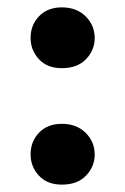

<svg xmlns="http://www.w3.org/2000/svg" viewBox="-20 -491 340 521"><path d="M63 -388Q63 -423 86 -447Q109 -471 148 -471Q188 -471 212.5 -446.5Q237 -422 237 -388Q237 -355 213.5 -330.5Q190 -306 148 -306Q108 -306 85.5 -330.5Q63 -355 63 -388ZM63 -72Q63 -107 86 -131Q109 -155 148 -155Q188 -155 212.5 -130.5Q237 -106 237 -72Q237 -39 213.5 -14.5Q190 10 148 10Q108 10 85.5 -14.5Q63 -39 63 -72Z"/></svg>

Font: Libre Caslon Text
Style: Bold
Weight: 700
Designer: Pablo Impallari, Rodrigo Fuenzalida
Foundry: Pablo Impallari, Rodrigo Fuenzalida
Version: Version 1.002